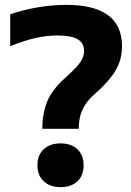

<svg xmlns="http://www.w3.org/2000/svg" viewBox="-20 -760 540 790"><path d="M154 -230Q154 -290 173.5 -340.5Q193 -391 253 -444Q281 -469 296.5 -486.5Q312 -504 319 -519.5Q326 -535 326 -550Q326 -583 299.5 -598.5Q273 -614 217 -614Q171 -614 125.5 -603.5Q80 -593 22 -570V-701Q72 -719 133.5 -729.5Q195 -740 253 -740Q367 -740 424.5 -697.5Q482 -655 482 -570Q482 -535 471.5 -504.5Q461 -474 437 -443Q413 -412 373 -376Q344 -351 329 -326.5Q314 -302 309 -278.5Q304 -255 304 -230ZM229 10Q186 10 160 -14Q134 -38 134 -80Q134 -122 160 -146Q186 -170 229 -170Q273 -170 298.5 -146Q324 -122 324 -80Q324 -38 298.5 -14Q273 10 229 10Z"/></svg>

Font: M PLUS 1 Code
Style: Regular
Weight: 400
Designer: Coji Morishita
Foundry: UNDERFOREST DESIGN
Version: Version 1.005